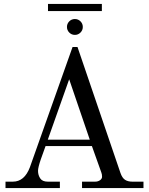

<svg xmlns="http://www.w3.org/2000/svg" viewBox="-20 -949 752 969"><path d="M329.1 -548.8 221.2 -244.1H433.1ZM371.1 -711.9 587.9 -76.2Q596.7 -50.8 611.1 -41.5Q625.5 -32.2 647.9 -32.2H704.1V0H394V-32.2H460Q474.6 -32.2 484.9 -39.6Q495.1 -46.9 495.1 -57.1Q495.1 -69.8 491.2 -79.1L443.8 -211.9H210L186 -145Q171.9 -103.5 171.9 -86.9Q171.9 -65.4 182.9 -48.8Q193.8 -32.2 221.2 -32.2H282.2V0H7.8V-32.2H44.9Q103.5 -32.2 130.9 -105L346.2 -711.9ZM329.6 -841.3Q341.3 -853 357.9 -853Q374.5 -853 386.2 -841.3Q397.9 -829.6 397.9 -813Q397.9 -796.4 386.2 -784.7Q374.5 -772.9 357.9 -772.9Q341.3 -772.9 329.6 -784.7Q317.9 -796.4 317.9 -813Q317.9 -829.6 329.6 -841.3ZM222.2 -893.1V-929.2H494.1V-893.1Z"/></svg>

Font: Flanker Steampunk
Style: Regular
Weight: 400
Designer: Alexey Kryukov, Leonardo Di Lena
Foundry: Alexey Kryukov, Leonardo Di Lena
Version: 1.210